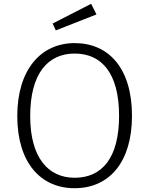

<svg xmlns="http://www.w3.org/2000/svg" viewBox="-20 -979 786 1011"><path d="M460 -959 257 -855 274 -819 488 -903ZM373 -752C195 -752 71 -612 71 -368C71 -122 194 12 373 12C556 12 675 -126 675 -369C675 -619 553 -752 373 -752ZM373 -697C515 -697 607 -594 607 -369C607 -147 517 -43 373 -43C235 -43 139 -147 139 -368C139 -593 233 -697 373 -697Z"/></svg>

Font: Glow Sans SC Normal
Style: Regular
Weight: 400
Designer: Ryoko NISHIZUKA (kana, bopomofo & ideographs); Paul D. Hunt (Latin, Greek & Cyrillic); Sandoll Communications, Soo-young
Version: Version 0.93